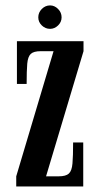

<svg xmlns="http://www.w3.org/2000/svg" viewBox="-20 -672 359 692"><path d="M38.5 0V-36.5L173 -487.5H126.5Q101.5 -487.5 91 -477.8Q80.5 -468 78.2 -442.5Q76 -417 76 -369.5H41V-523.5H281V-487.5L146 -36.5H191.5Q217.5 -36.5 228.2 -46.5Q239 -56.5 241.2 -83Q243.5 -109.5 243.5 -158.5H280V0ZM160.5 -568Q143.5 -568 130.8 -580.2Q118 -592.5 118 -609.5Q118 -627 130.8 -639.8Q143.5 -652.5 160.5 -652.5Q176.5 -652.5 189.2 -639.8Q202 -627 202 -609.5Q202 -592.5 189.2 -580.2Q176.5 -568 160.5 -568Z"/></svg>

Font: Imbue 10pt SemiBold
Style: Regular
Weight: 600
Designer: Tyler Finck
Foundry: Etcetera Type Company
Version: Version 1.102; ttfautohint (v1.8.3)